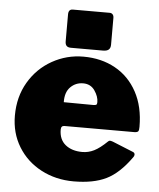

<svg xmlns="http://www.w3.org/2000/svg" viewBox="-53 -788 697 844"><g transform="rotate(5 295.0 -366.0)"><path d="M330 -122Q357 -122 382 -134.5Q407 -147 439 -178Q443 -182 447 -182Q451 -182 460 -179L551 -142Q560 -139 560 -130Q560 -124 555 -118Q503 -45 446.5 -17.5Q390 10 303 10Q224 10 159.5 -24Q95 -58 58 -118.5Q21 -179 21 -256Q21 -339 59 -403.5Q97 -468 161 -504Q225 -540 299 -540Q378 -540 439.5 -506Q501 -472 536 -407.5Q571 -343 571 -254Q571 -240 568 -235Q565 -230 553 -229H242Q227 -229 227 -212Q227 -168 255.5 -145Q284 -122 330 -122ZM360 -332Q370 -332 373.5 -334.5Q377 -337 377 -346Q377 -371 359 -397Q341 -423 308 -423Q275 -423 252 -400Q229 -377 230 -333ZM415 -603Q415 -588 407 -581Q399 -574 382 -574H241Q227 -574 221 -580.5Q215 -587 215 -600V-719Q215 -742 234 -742H397Q405 -742 410 -736.5Q415 -731 415 -721Z"/></g></svg>

Font: Libre Franklin Black
Style: Regular
Weight: 900
Designer: Pablo Impallari, Rodrigo Fuenzalida
Foundry: Impallari Type
Version: Version 1.002; ttfautohint (v1.5)